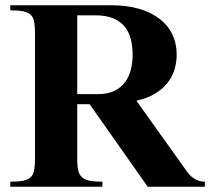

<svg xmlns="http://www.w3.org/2000/svg" viewBox="-20 -708 797 728"><path d="M756.8 0V-19Q749.5 -19 741 -20.8Q732.4 -22.5 723.6 -26.9Q714.8 -31.2 706.1 -38.3Q697.3 -45.4 689.9 -56.2L497.1 -326.2Q537.6 -335 566.4 -352.1Q595.2 -369.1 613.8 -392.1Q632.3 -415 641.1 -442.9Q649.9 -470.7 649.9 -501Q649.9 -543.5 633.3 -577.9Q616.7 -612.3 585 -636.7Q553.2 -661.1 507.3 -674.6Q461.4 -688 402.8 -688H19V-668.9Q50.3 -668.9 68.8 -665Q87.4 -661.1 97.2 -651.1Q106.9 -641.1 109.9 -623.8Q112.8 -606.4 112.8 -580.1V-107.9Q112.8 -81.5 109.9 -64.2Q106.9 -46.9 97.2 -36.9Q87.4 -26.9 68.8 -22.9Q50.3 -19 19 -19V0H368.2V-19Q337.9 -19 319.3 -22.9Q300.8 -26.9 290.5 -36.4Q280.3 -45.9 276.6 -62Q272.9 -78.1 272.9 -103V-313H319.8L540 0ZM482.9 -501Q482.9 -471.7 476.3 -444.6Q469.7 -417.5 454.3 -396.7Q439 -376 413.8 -363.5Q388.7 -351.1 351.1 -351.1H272.9V-649.9H340.8Q383.8 -649.9 411.6 -637.5Q439.5 -625 455.1 -604Q470.7 -583 476.8 -556.2Q482.9 -529.3 482.9 -501Z"/></svg>

Font: Galatia SIL
Style: Bold
Weight: 700
Designer: Development by SIL's NRSI team
Version: Version 2.1